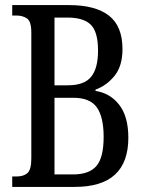

<svg xmlns="http://www.w3.org/2000/svg" viewBox="-20 -734 569 754"><path d="M28 0V-41H45Q73 -41 88 -54.5Q103 -68 103 -112V-606Q103 -650 86 -661.5Q69 -673 45 -673H28V-714H251Q355 -714 408 -672.5Q461 -631 461 -541Q461 -475 430 -436.5Q399 -398 355 -382V-377Q413 -368 448.5 -322Q484 -276 484 -193Q484 0 274 0ZM246 -399Q311 -399 338 -432.5Q365 -466 365 -535Q365 -609 336.5 -637Q308 -665 245 -665H194V-399ZM267 -49Q330 -49 358.5 -82Q387 -115 387 -196Q387 -274 360.5 -312Q334 -350 268 -350H194V-49Z"/></svg>

Font: Noto Serif Bengali ExtraCondensed
Style: Regular
Weight: 400
Width: 2
Designer: Juan Bruce, Universal Thirst, Indian Type Foundry and the Monotype Design Team.
Foundry: Monotype Imaging Inc.
Version: Version 2.003; ttfautohint (v1.8.4.7-5d5b)